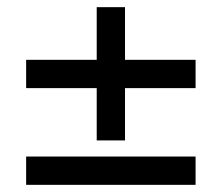

<svg xmlns="http://www.w3.org/2000/svg" viewBox="-20 -516 619 536"><path d="M53 0V-79H526V0ZM250 -124V-270H53V-349H250V-496H329V-349H526V-270H329V-124Z"/></svg>

Font: Atkinson Hyperlegible Pro
Style: Regular
Weight: 400
Designer: Elliott Scott, Megan Eiswerth, Linus Boman, Theodore Petrosky, Jacob Perez
Foundry: Braille Institute
Version: Version 1.5.1